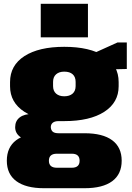

<svg xmlns="http://www.w3.org/2000/svg" viewBox="-20 -800 694 1013"><path d="M319 -161Q185 -161 109 -210Q33 -259 33 -345V-367Q33 -455 109 -504Q185 -553 319 -553Q454 -553 530 -504Q606 -455 606 -367V-345Q606 -259 530 -210Q454 -161 319 -161ZM212 193Q117 193 66.5 156Q16 119 16 48Q16 -23 65 -60Q114 -97 211 -97H426Q522 -97 572 -60Q622 -23 622 48Q622 119 572 156Q522 193 426 193ZM359 85Q400 85 400 48Q400 11 359 11H280Q238 11 238 48Q238 85 280 85ZM152 -59Q111 -59 85.5 -78.5Q60 -98 60 -129Q60 -162 84 -180.5Q108 -199 153 -199H319V-161H289Q269 -161 258.5 -152.5Q248 -144 248 -129Q249 -113 258.5 -105Q268 -97 289 -97H319V-59ZM319 -292Q347 -292 363 -306Q379 -320 379 -346V-368Q379 -394 363.5 -408Q348 -422 319 -422Q292 -422 276 -408Q260 -394 260 -368V-346Q260 -320 276 -306Q292 -292 319 -292ZM434 -501 600 -576H649V-436L434 -431ZM444 -780V-603H195V-780Z"/></svg>

Font: Pathway Extreme SemiCondensed Black
Style: Regular
Weight: 900
Width: 4
Version: Version 1.001;gftools[0.9.26]